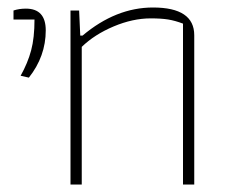

<svg xmlns="http://www.w3.org/2000/svg" viewBox="-20 -492 623 512"><path d="M168 -464H191L194 -397H200Q289 -472 388 -472Q498 -472 498 -398V0H468V-429Q447 -437 428.5 -440Q410 -443 382 -443Q334 -443 283 -421.5Q232 -400 198 -367V0H168ZM35 -290Q54 -324 63 -357.5Q72 -391 72 -440H16V-464Q31 -469 49 -469Q102 -469 102 -411Q102 -342 57 -285Z"/></svg>

Font: Athiti ExtraLight
Style: Regular
Weight: 275
Designer: CadsonDemak Team
Foundry: CadsonDemak
Version: Version 1.033